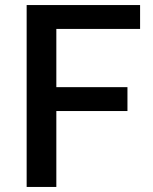

<svg xmlns="http://www.w3.org/2000/svg" viewBox="-20 -740 606 760"><path d="M203 -625.5V-395H484.5V-300.5H203V0H85.5V-720H534.5V-625.5Z"/></svg>

Font: TypoPRO Lato
Style: Regular
Weight: 600
Designer: Lukasz Dziedzic with Adam Twardoch and Botio Nikoltchev
Foundry: tyPoland Lukasz Dziedzic
Version: Version 2.010; 2014-09-01; http://www.latofonts.com/